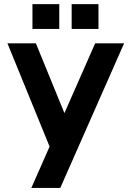

<svg xmlns="http://www.w3.org/2000/svg" viewBox="-20 -710 634 930"><path d="M131.8 200.2 220.2 0 16.1 -500H153.8L292 -162.1L440.9 -500H581.1L272 200.2ZM327.1 -569.8V-689.9H457V-569.8ZM137.2 -569.8V-689.9H267.1V-569.8Z"/></svg>

Font: Uncut Sans
Style: Bold
Weight: 700
Designer: Kasper Nordkvist
Foundry: UNCUT.wtf
Version: Version 1.304;Glyphs 3.2 (3246)